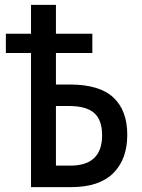

<svg xmlns="http://www.w3.org/2000/svg" viewBox="-20 -766 580 786"><path d="M107 0V-549H4V-628H107V-746H209V-628H358V-549H209V-420H266Q387 -420 444 -367Q501 -314 501 -214Q501 -114 443.5 -57Q386 0 272 0ZM268 -88Q398 -88 398 -212Q398 -275 365.5 -303.5Q333 -332 263 -332H209V-88Z"/></svg>

Font: Noto Sans Condensed Medium
Style: Regular
Weight: 500
Width: 3
Designer: Monotype Design Team
Foundry: Monotype Imaging Inc.
Version: Version 2.013; ttfautohint (v1.8.4.7-5d5b)